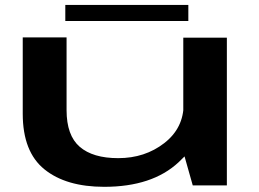

<svg xmlns="http://www.w3.org/2000/svg" viewBox="-20 -734 1025 760"><path d="M743 0H878V-585H705.5V-132.5ZM243.5 -586H70V-284Q70 -133 155.8 -63.8Q241.5 5.5 392.5 5.5Q582.5 5.5 687 -91.8Q791.5 -189 791.5 -266.5L707 -323Q707 -227 630.2 -167.5Q553.5 -108 448 -108Q347.5 -108 295.5 -153Q243.5 -198 243.5 -298ZM238.5 -651H725.5V-714.5H238.5Z"/></svg>

Font: Anybody ExtraExpanded SemiBold
Style: Regular
Weight: 600
Width: 8
Version: Version 1.113;gftools[0.9.25]